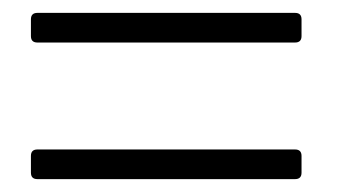

<svg xmlns="http://www.w3.org/2000/svg" viewBox="-20 -470 544 298"><path d="M38 -450H438Q448 -450 448 -440V-414Q448 -404 438 -404H38Q28 -404 28 -414V-440Q28 -450 38 -450ZM38 -238H438Q448 -238 448 -228V-202Q448 -192 438 -192H38Q28 -192 28 -202V-228Q28 -238 38 -238Z"/></svg>

Font: Barlow Light
Style: Regular
Weight: 300
Designer: Jeremy Tribby
Foundry: Tribby Type
Version: Version 1.422